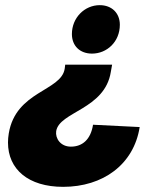

<svg xmlns="http://www.w3.org/2000/svg" viewBox="-20 -615 577 745"><path d="M367 -595C308 -595 259 -546 259 -483C259 -437 290 -407 337 -407C395 -407 445 -453 445 -519C445 -564 414 -595 367 -595ZM415 -364H233L231 -348C217 -261 41 -262 14 -97C12 -85 11 -73 11 -62C11 42 90 110 225 110C379 110 499 24 522 -122L341 -131C332 -74 300 -46 255 -46C215 -46 194 -78 198 -106C210 -182 387 -190 410 -336Z"/></svg>

Font: Arthouse Owned Black
Style: Italic
Weight: 900
Italic angle: -10°
Designer: Jeremy Tribby
Foundry: Tribby Type
Version: Version 1.000;PS 001.000;hotconv 1.0.88;makeotf.lib2.5.64775